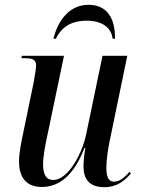

<svg xmlns="http://www.w3.org/2000/svg" viewBox="-20 -768 585 798"><path d="M202 -607H212C234 -652 272 -682 340 -682C406 -682 443 -652 448 -607H458C459 -692 425 -748 348 -748C269 -748 221 -684 202 -607ZM413 10C467 10 498 -17 524 -47L518 -54C498 -30 477 -13 454 -13C430 -13 422 -34 422 -71C422 -99 428 -144 435 -178L509 -536H406L339 -214C323 -132 264 -20 201 -20C172 -20 159 -42 159 -87C159 -114 168 -167 177 -206L246 -536H71L69 -526H84C118 -526 130 -519 130 -495C130 -483 125 -455 120 -426L77 -218C69 -181 59 -131 59 -97C59 -38 83 9 154 9C230 9 289 -44 331 -153H335C330 -130 327 -94 327 -76C327 -29 347 10 413 10Z"/></svg>

Font: Noto Serif Display Condensed Medium
Style: Italic
Weight: 500
Width: 3
Italic angle: -12°
Designer: Monotype Design Team
Foundry: Monotype Imaging Inc.
Version: Version 2.009